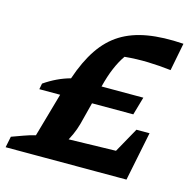

<svg xmlns="http://www.w3.org/2000/svg" viewBox="-119 -724 837 821"><g transform="rotate(15 299.0 -313.0)"><path d="M50 -277 55 -303Q110 -341 169 -357Q196 -437 232.5 -491Q269 -545 319 -576Q369 -607 437 -618.5Q505 -630 595 -624L571 -501Q520 -507 469.5 -508.5Q419 -510 366 -505Q347 -478 331.5 -441.5Q316 -405 304 -357H489L466 -277ZM-25 0 -15 -49Q10 -58 36 -67.5Q62 -77 87 -83L153 -315H293L258 -179Q244 -128 214 -81Q184 -34 142 0ZM115 0 135 -100 501 -109 480 0ZM375 0 496 -217H554L510 0Z"/></g></svg>

Font: Piazzolla Thin ExtraBold
Style: Italic
Weight: 800
Italic angle: -11.3°
Version: Version 2.005